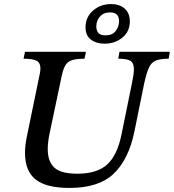

<svg xmlns="http://www.w3.org/2000/svg" viewBox="-20 -912 856 945"><path d="M322 13Q208 13 155.5 -28.5Q103 -70 103 -160Q103 -199 114 -249L173 -535Q179 -560 179 -574Q179 -603 160 -613Q141 -623 96 -623L103 -657H403L396 -623Q355 -623 333 -615.5Q311 -608 300 -587.5Q289 -567 282 -530L224 -255Q215 -212 215 -178Q215 -117 247.5 -87Q280 -57 361 -57Q457 -57 507 -102Q557 -147 578 -250L628 -495Q633 -519 636 -538Q639 -557 639 -571Q639 -602 622 -612.5Q605 -623 562 -623L568 -657H816L810 -623Q767 -623 745 -613Q723 -603 711.5 -576Q700 -549 689 -498L641 -262Q612 -125 538.5 -56Q465 13 322 13ZM494 -697Q454 -697 427.5 -717Q401 -737 401 -778Q401 -828 438 -860Q475 -892 527 -892Q569 -892 594 -869.5Q619 -847 619 -807Q619 -757 582.5 -727Q546 -697 494 -697ZM499 -738Q533 -738 549.5 -759.5Q566 -781 566 -808Q566 -851 522 -851Q490 -851 472 -830.5Q454 -810 454 -782Q454 -762 464 -750Q474 -738 499 -738Z"/></svg>

Font: STIX Two Text Medium
Style: Italic
Weight: 500
Italic angle: -12°
Designer: Ross Mills, John Hudson & Paul Hanslow, Tiro Typeworks Ltd; with prior portions MicroPress Inc. and Coen Hoffman, Elsevi
Foundry: Tiro Typeworks Ltd
Version: Version 2.13 b171